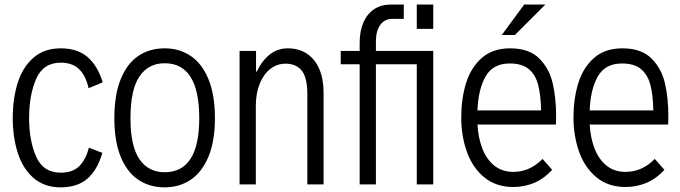

<svg xmlns="http://www.w3.org/2000/svg" viewBox="-20 -804 2964 837"><path d="M35.6 -289.6Q35.6 -375 57.4 -443.4Q79.1 -511.7 126 -552.5Q172.9 -593.3 244.6 -593.3Q317.4 -593.3 361.3 -555.7Q405.3 -518.1 427.7 -445.3L366.2 -419.4Q354.5 -473.1 325.4 -502Q296.4 -530.8 244.6 -530.8Q168.5 -530.8 137.7 -460.2Q106.9 -389.6 106.9 -289.6Q106.9 -190.4 137.7 -120.8Q168.5 -51.3 244.6 -51.3Q297.4 -51.3 326.2 -80.3Q355 -109.4 367.2 -160.2L426.3 -137.7Q404.8 -63.5 361.3 -25.4Q317.9 12.7 244.6 12.7Q172.9 12.7 126 -28.3Q79.1 -69.3 57.4 -137.7Q35.6 -206.1 35.6 -289.6Z M478.5 -288.6Q478.5 -390.1 506.1 -458.5Q533.7 -526.9 582.8 -560.1Q631.8 -593.3 697.8 -593.3Q762.2 -593.3 811.5 -560.1Q860.8 -526.9 888.9 -458.5Q917 -390.1 917 -288.6Q917 -189 888.9 -121.3Q860.8 -53.7 811.5 -20.5Q762.2 12.7 697.8 12.7Q632.3 12.7 583 -20.3Q533.7 -53.2 506.1 -120.8Q478.5 -188.5 478.5 -288.6ZM848.6 -288.6Q848.6 -528.3 697.8 -528.3Q627 -528.3 587.9 -470.7Q548.8 -413.1 548.8 -288.6Q548.8 -166.5 587.9 -109.9Q627 -53.2 697.8 -53.2Q848.6 -53.2 848.6 -288.6Z M1024.4 -582H1096.2V-492.2H1099.6Q1122.1 -539.6 1156 -566.4Q1189.9 -593.3 1234.9 -593.3Q1282.7 -593.3 1317.9 -570.1Q1353 -546.9 1371.8 -503.4Q1390.6 -460 1390.6 -399.9V0H1319.8V-393.1Q1319.8 -465.3 1295.7 -495.8Q1271.5 -526.4 1224.6 -526.4Q1187.5 -526.4 1158 -503.2Q1128.4 -480 1111.8 -438.2Q1095.2 -396.5 1095.2 -342.3V0H1024.4Z M1868.7 0H1796.9V-523.9H1618.7V0H1547.9V-523.9H1465.3V-582H1547.9V-618.2Q1547.9 -668.5 1564.2 -706.1Q1580.6 -743.7 1611.1 -763.9Q1641.6 -784.2 1683.1 -784.2H1740.2V-721.7H1689Q1656.7 -721.7 1637.7 -695.3Q1618.7 -668.9 1618.7 -624V-582H1868.7ZM1868.7 -784.2V-678.2H1796.9V-784.2Z M2403.3 -261.2H2061.5Q2064.5 -205.1 2082 -158.2Q2099.6 -111.3 2133.8 -83Q2168 -54.7 2217.8 -54.7Q2290 -54.7 2345.2 -111.3L2387.2 -63.5Q2349.6 -23.4 2307.1 -6.1Q2264.6 11.2 2217.8 11.2Q2142.1 11.2 2090.8 -31.2Q2039.6 -73.7 2015.1 -142.8Q1990.7 -211.9 1990.7 -292Q1990.7 -372.1 2011.2 -439.9Q2031.7 -507.8 2079.3 -550.5Q2127 -593.3 2204.1 -593.3Q2286.6 -593.3 2330.8 -549.1Q2375 -504.9 2389.6 -440.4Q2404.3 -376 2404.3 -296.4Q2404.3 -271.5 2403.3 -261.2ZM2061.5 -322.8H2338.9Q2337.4 -391.1 2325.7 -435.1Q2314 -479 2284.7 -503.2Q2255.4 -527.3 2202.1 -527.3Q2128.4 -527.3 2096.4 -470Q2064.5 -412.6 2061.5 -322.8ZM2265.1 -784.2H2357.4L2224.6 -651.4H2167.5Z M2892.6 -261.2H2550.8Q2553.7 -205.1 2571.3 -158.2Q2588.9 -111.3 2623 -83Q2657.2 -54.7 2707 -54.7Q2779.3 -54.7 2834.5 -111.3L2876.5 -63.5Q2838.9 -23.4 2796.4 -6.1Q2753.9 11.2 2707 11.2Q2631.3 11.2 2580.1 -31.2Q2528.8 -73.7 2504.4 -142.8Q2480 -211.9 2480 -292Q2480 -372.1 2500.5 -439.9Q2521 -507.8 2568.6 -550.5Q2616.2 -593.3 2693.4 -593.3Q2775.9 -593.3 2820.1 -549.1Q2864.3 -504.9 2878.9 -440.4Q2893.6 -376 2893.6 -296.4Q2893.6 -271.5 2892.6 -261.2ZM2550.8 -322.8H2828.1Q2826.7 -391.1 2814.9 -435.1Q2803.2 -479 2773.9 -503.2Q2744.6 -527.3 2691.4 -527.3Q2617.7 -527.3 2585.7 -470Q2553.7 -412.6 2550.8 -322.8Z"/></svg>

Font: Decalotype Light
Style: Regular
Weight: 300
Designer: Alfredo Marco Pradil
Foundry: Alfredo Marco Pradil
Version: Version 1.0